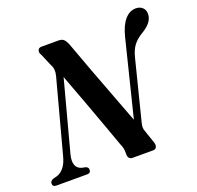

<svg xmlns="http://www.w3.org/2000/svg" viewBox="-149 -855 1019 991"><g transform="rotate(-20 361.0 -360.0)"><path d="M120.5 -127Q102.5 -56 151 -41.5L172.5 -37Q186.5 -31.5 186 -18.5Q186 0 166 0H-2Q-23.5 0 -23 -17.5Q-23 -32.5 -6.5 -38.5L14 -44Q35.5 -49.5 53.8 -71.2Q72 -93 81.5 -131L189 -532.5Q198.5 -569 183 -594L154.5 -661.5Q145.5 -674 149.5 -687Q153.5 -700 170.5 -700H264Q282 -700 291.8 -690.8Q301.5 -681.5 309.5 -662Q339 -580 370.5 -496Q402 -412 432.5 -332Q463 -252 489 -182.5L593 -601.5Q608 -660 634.2 -689.8Q660.5 -719.5 694.5 -719.5Q716.5 -719.5 730.8 -706.2Q745 -693 744.5 -670Q744 -625 684 -589.5Q650.5 -569.5 632.2 -545.5Q614 -521.5 604 -481L521.5 -154Q518 -140 518 -129.2Q518 -118.5 524 -104L547 -36.5Q552 -22 547.2 -11Q542.5 0 529 0H416Q390 0 391 -32Q391.5 -48 389 -60.5Q386.5 -73 380 -87Q363.5 -133.5 338 -203.5Q312.5 -273.5 282.8 -354.5Q253 -435.5 223.5 -513.5Z"/></g></svg>

Font: Fraunces 144pt S050 SemiBold
Style: Italic
Weight: 600
Italic angle: -16°
Version: Version 1.000; ttfautohint (v1.8.3)